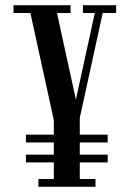

<svg xmlns="http://www.w3.org/2000/svg" viewBox="-20 -720 500 740"><path d="M427.5 -670V-700H299.5V-670H345.4L272.5 -336.1L199.6 -670H252V-700H32V-670H97.1L187.5 -256.6V-201H80V-171H187.5V-124H80V-94H187.5V-30H128V0H348V-30H287.5V-94H395V-124H287.5V-171H395V-201H287.5V-265.7L375.9 -670Z"/></svg>

Font: Picaflor 12 pt
Style: Regular
Weight: 400
Designer: Ariel Martín Pérez
Foundry: Tunera Type Foundry
Version: Version 1.000;hotconv 1.0.109;makeotfexe 2.5.65596